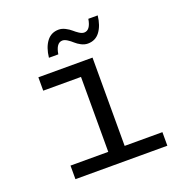

<svg xmlns="http://www.w3.org/2000/svg" viewBox="-125 -795 850 903"><g transform="rotate(-20 300.0 -344.0)"><path d="M178.2 -579.1Q183.6 -628.9 205.8 -658.4Q228 -688 266.1 -688Q282.2 -688 298.8 -679.4Q315.4 -670.9 326.7 -660.9Q337.9 -650.9 351.1 -642.3Q364.3 -633.8 375 -633.8Q406.2 -633.8 415 -688H461.9Q456.5 -638.7 434.3 -608.9Q412.1 -579.1 374 -579.1Q357.4 -579.1 341.1 -587.6Q324.7 -596.2 313.7 -606.4Q302.7 -616.7 289.3 -625.2Q275.9 -633.8 265.1 -633.8Q233.9 -633.8 225.1 -579.1ZM100.1 0V-67.9H289.1V-442.9H100.1V-509.8H371.1V-67.9H560.1V0Z"/></g></svg>

Font: Office Code Pro D
Style: Regular
Weight: 400
Designer: Nathan Rutzky & Paul D. Hunt
Foundry: Adobe Systems Incorporated
Version: Version 1.004;PS 001.004;hotconv 1.0.70;makeotf.lib2.5.58329